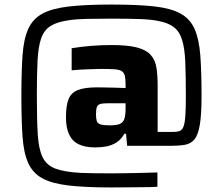

<svg xmlns="http://www.w3.org/2000/svg" viewBox="-20 -716 980 844"><path d="M470 108Q356 108 282.5 99.5Q209 91 166.5 68Q124 45 104 0.5Q84 -44 79 -116Q74 -188 74 -294Q74 -400 79 -472Q84 -544 104 -588.5Q124 -633 166.5 -656Q209 -679 282.5 -687.5Q356 -696 470 -696Q584 -696 657 -688Q730 -680 772.5 -657Q815 -634 835 -589.5Q855 -545 860.5 -473Q866 -401 866 -294Q866 -213 858.5 -168Q851 -123 835 -103.5Q819 -84 793 -79.5Q767 -75 730 -75H539L534 -128H527Q511 -101 490 -88.5Q469 -76 446 -72Q423 -68 398 -68Q355 -68 326.5 -81.5Q298 -95 284 -124.5Q270 -154 270 -200Q270 -252 281.5 -280.5Q293 -309 323 -320.5Q353 -332 408 -332Q421 -332 442.5 -331.5Q464 -331 488.5 -330.5Q513 -330 532 -329V-346Q532 -370 528.5 -383.5Q525 -397 515 -403.5Q505 -410 483 -411.5Q461 -413 425 -413Q415 -413 400.5 -412.5Q386 -412 369.5 -411.5Q353 -411 334 -410Q315 -409 295 -407V-504Q337 -511 382 -514.5Q427 -518 470 -518Q541 -518 581.5 -507.5Q622 -497 642 -475Q662 -453 667.5 -419.5Q673 -386 673 -339V-136H739Q757 -136 768 -139.5Q779 -143 785.5 -157Q792 -171 794.5 -203.5Q797 -236 797 -294Q797 -383 794.5 -443Q792 -503 780.5 -540.5Q769 -578 743 -597.5Q717 -617 670 -625Q638 -631 588 -632.5Q538 -634 469 -634Q407 -634 360.5 -633Q314 -632 283 -627Q231 -620 202 -601.5Q173 -583 160.5 -546Q148 -509 145 -448Q142 -387 142 -294Q142 -190 146 -125Q150 -60 167.5 -24.5Q185 11 224.5 25.5Q264 40 335 44Q360 45 394.5 45.5Q429 46 470 46Q494 46 524 45.5Q554 45 583.5 44.5Q613 44 637 43Q661 42 672 42V105Q656 106 637 106.5Q618 107 595 107Q572 107 541.5 107.5Q511 108 470 108ZM463 -165Q493 -165 507.5 -171.5Q522 -178 527 -194.5Q532 -211 532 -238V-262H452Q430 -262 419.5 -258.5Q409 -255 405.5 -244.5Q402 -234 402 -213Q402 -194 405.5 -183.5Q409 -173 422.5 -169Q436 -165 463 -165Z"/></svg>

Font: Saira Thin
Style: Bold
Weight: 700
Version: Version 1.101